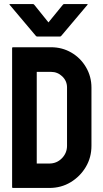

<svg xmlns="http://www.w3.org/2000/svg" viewBox="-20 -931 512 951"><path d="M44 0Q40 0 40 -4V-693Q40 -697 44 -697H233Q288 -697 333.5 -670.5Q379 -644 406 -598Q433 -552 433 -497V-209Q433 -151 405 -104Q377 -57 330 -28.5Q283 0 224 0ZM162 -121H224Q261 -121 286.5 -147Q312 -173 312 -209V-498Q312 -530 288.5 -552.5Q265 -575 233 -575H162ZM28 -907Q25 -911 30 -911H143Q147 -911 150 -907L220 -820L291 -907Q294 -911 298 -911H411Q416 -911 413 -907L284 -754Q281 -750 277 -750H164Q160 -750 157 -754Z"/></svg>

Font: AL Dynamic
Style: Regular
Weight: 400
Version: Version 1.000; ttfautohint (v1.8.2) -l 8 -r 50 -G 200 -x 14 